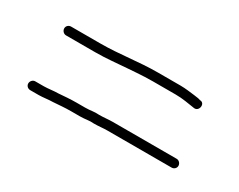

<svg xmlns="http://www.w3.org/2000/svg" viewBox="-44 -597 659 529"><g transform="rotate(30 286.0 -332.0)"><path d="M64 -223H91C103.9 -223 122 -226 135 -226C154.1 -227.3 171 -229 191 -229H219C236.9 -229 245.7 -232.5 262 -231C277.7 -231 290 -233 304 -233H508C515.7 -233 522 -239 522 -246.5C522 -254 515.7 -261 508 -261H305C290.5 -261 278.2 -259 263 -259C244.9 -260.3 237.2 -257 219 -257H192C173.4 -257 152.9 -255.4 136 -254C121.6 -254 104.6 -251 91 -251H64C56.3 -251 50 -244 50 -236.5C50 -229 56.3 -223 64 -223ZM74 -403H167C201.5 -403 234.5 -406.8 266 -409L294 -411C310.6 -412.2 328.3 -413 345 -413H417C440.5 -413 458.8 -408.9 479 -406C496.7 -403 501.2 -433 483 -433L476 -435L462 -437C450.6 -438.4 431.4 -441 417 -441H345C282.9 -441 228.8 -431 167 -431H74C66.3 -431 60 -425 60 -417.5C60 -410 66.3 -403 74 -403Z"/></g></svg>

Font: HoneyBee
Style: XLit
Weight: 200
Foundry: Cannot Into Space Fonts
Version: Version 0.89